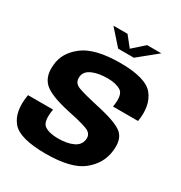

<svg xmlns="http://www.w3.org/2000/svg" viewBox="-195 -990 1069 1133"><g transform="rotate(30 339.0 -423.0)"><path d="M340.5 -747H447.5L575 -850.5H478L400 -781L344.5 -850.5H248.5ZM278.5 4Q453.5 4 529.8 -58Q606 -120 616 -209Q626.5 -291.5 583.5 -327.8Q540.5 -364 398 -394.5Q309 -414 264 -430.2Q219 -446.5 226 -493.5Q231.5 -529 272.8 -546.8Q314 -564.5 375.5 -564.5Q433 -564.5 466.2 -543.2Q499.5 -522 485 -436H655.5Q674 -548 622.2 -614.2Q570.5 -680.5 396 -680.5Q223 -680.5 143.5 -619.2Q64 -558 58 -473Q49.5 -395.5 92.2 -353Q135 -310.5 272 -280.5Q357.5 -263 404.5 -246.5Q451.5 -230 444 -185.5Q438 -147 397.8 -128.8Q357.5 -110.5 297.5 -110.5Q237 -110.5 204.8 -132.5Q172.5 -154.5 187.5 -243.5H17Q-3.5 -125 48 -60.5Q99.5 4 278.5 4Z"/></g></svg>

Font: Anybody UltraCondensed Thin
Style: Bold Italic
Weight: 700
Italic angle: -10°
Version: Version 1.111